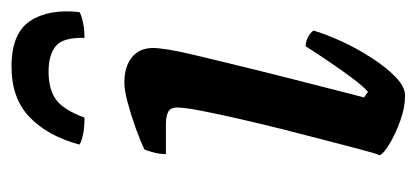

<svg xmlns="http://www.w3.org/2000/svg" viewBox="-220 -522 741 342"><g transform="rotate(-90 151.0 -350.5)"><path d="M152 0Q131 0 107.5 -8.5Q84 -17 66.5 -27.5Q49 -38 46 -45Q50 -55 57 -82Q64 -109 73.5 -145Q83 -181 93 -221Q103 -261 111.5 -298.5Q120 -336 125.5 -364.5Q131 -393 131 -406Q131 -418 123 -422Q115 -426 101 -426H48Q48 -437 51 -448Q54 -459 56 -464Q70 -471 93.5 -479.5Q117 -488 139.5 -494Q162 -500 175 -500Q204 -500 220.5 -486.5Q237 -473 237 -449Q237 -439 234 -420.5Q231 -402 224 -373Q217 -344 207 -302.5Q197 -261 182.5 -204Q168 -147 149 -73L159 -66Q170 -76 184.5 -95.5Q199 -115 214.5 -138Q230 -161 240 -177Q249 -177 257 -172.5Q265 -168 268 -163Q262 -142 249.5 -114.5Q237 -87 220 -60.5Q203 -34 185.5 -17Q168 0 152 0ZM113 -571Q93 -571 81 -574Q69 -577 65 -580Q80 -636 113.5 -668.5Q147 -701 204 -701Q263 -701 285 -668Q307 -635 301 -580Q297 -577 284 -574Q271 -571 255 -571Q256 -610 240 -622.5Q224 -635 195 -635Q164 -635 145.5 -622Q127 -609 113 -571Z"/></g></svg>

Font: Texturina Medium 12pt SemiBold
Style: Italic
Weight: 600
Italic angle: -11°
Version: Version 1.002